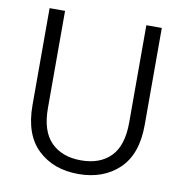

<svg xmlns="http://www.w3.org/2000/svg" viewBox="-79 -774 820 856"><g transform="rotate(10 330.5 -346.0)"><path d="M147 -699V-259Q147 -155 196.5 -105Q246 -55 332 -55Q418 -55 466.5 -104.5Q515 -154 515 -259V-699H585V-260Q585 -127 514.5 -60Q444 7 331 7Q218 7 147.5 -60Q77 -127 77 -260V-699Z"/></g></svg>

Font: A Bank Premium Light
Style: Regular
Weight: 300
Designer: Ninad Kale (Devanagari), Jonny Pinhorn (Latin), Htun Naung (Myanmar)
Foundry: Indian Type Foundry
Version: 4.004